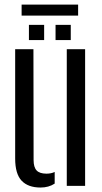

<svg xmlns="http://www.w3.org/2000/svg" viewBox="-20 -816 449 843"><path d="M46.6 -119.9V-600H126.8L127.5 -113.4Q127.5 -81.7 140.8 -67.6Q154.1 -53.5 184.1 -53.5Q204.7 -53.5 220.1 -61V-9.9Q193.7 7.4 158.1 7.4Q103.3 7.4 74.9 -22.6Q46.6 -52.6 46.6 -119.9ZM273.2 0V-600H353.7V0ZM223.9 -640V-706.8H290.7V-640ZM107 -640V-706.8H173.8V-640ZM74.9 -795.8H323V-747.4H74.9Z"/></svg>

Font: Big Shoulders Stencil Text Thin
Style: Regular
Weight: 100
Designer: Patric King
Foundry: XO Type Co
Version: Version 2.001